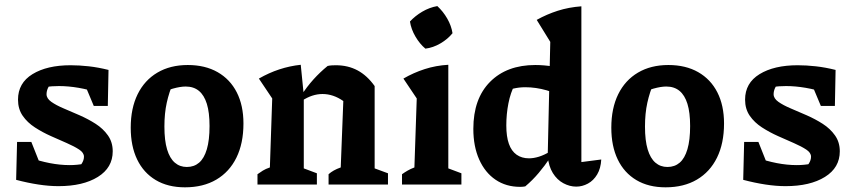

<svg xmlns="http://www.w3.org/2000/svg" viewBox="-20 -789 3654 821"><path d="M230 7Q190 7 144 0Q98 -7 49 -20L104 -116Q149 -100 193 -91.5Q237 -83 278 -83Q294 -83 309.5 -84.5Q325 -86 341 -89L304 -62Q320 -75 329.5 -89.5Q339 -104 339 -119Q339 -136 318.5 -149.5Q298 -163 266 -177Q234 -191 198 -207Q162 -223 129.5 -244Q97 -265 77 -294Q57 -323 57 -363Q57 -434 119 -472Q181 -510 282 -510Q319 -510 359.5 -505.5Q400 -501 444 -490L407 -390Q360 -406 316 -413.5Q272 -421 232 -421Q217 -421 202.5 -420Q188 -419 172 -417L207 -437Q191 -426 185 -412.5Q179 -399 179 -386Q179 -368 199.5 -353.5Q220 -339 252 -325.5Q284 -312 320.5 -296Q357 -280 389 -259.5Q421 -239 441.5 -210Q462 -181 462 -142Q462 -72 398.5 -32.5Q335 7 230 7ZM49 -20 53 -182H114L178 -21ZM381 -336 316 -491 444 -490 441 -336Z M771 12Q698 12 646 -19Q594 -50 566.5 -107Q539 -164 539 -243Q539 -326 568.5 -386Q598 -446 653 -478.5Q708 -511 783 -511Q857 -511 910.5 -480.5Q964 -450 992.5 -394Q1021 -338 1021 -261Q1021 -176 991 -115Q961 -54 905 -21Q849 12 771 12ZM779 -75Q810 -75 831.5 -93.5Q853 -112 864.5 -151Q876 -190 876 -250Q876 -308 864.5 -345Q853 -382 830.5 -400.5Q808 -419 774 -419Q751 -419 719 -410Q687 -401 638 -382L722 -439Q703 -395 693 -349.5Q683 -304 683 -248Q683 -188 694.5 -150Q706 -112 727.5 -93.5Q749 -75 779 -75Z M1081 0V-44Q1092 -52 1104 -59.5Q1116 -67 1134 -73L1144 -368L1087 -453Q1172 -502 1266 -512L1279 -382V-69L1335 -48V0ZM1385 0V-44Q1395 -53 1407.5 -60Q1420 -67 1437 -73L1448 -357L1582 -421V-69L1639 -48V0ZM1271 -358 1267 -379Q1292 -418 1320.5 -449.5Q1349 -481 1381 -507Q1390 -509 1399 -509.5Q1408 -510 1416 -510Q1468 -510 1509 -488Q1550 -466 1582 -421L1448 -357Q1405 -387 1359 -387Q1315 -387 1271 -358Z M1699 0V-44Q1710 -52 1723 -59.5Q1736 -67 1752 -73L1762 -368L1705 -453Q1748 -478 1796 -493.5Q1844 -509 1897 -512V-69L1953 -48V0ZM1850 -763Q1875 -740 1892.5 -709.5Q1910 -679 1915 -647Q1895 -622 1863.5 -603.5Q1832 -585 1799 -581Q1775 -601 1756.5 -632.5Q1738 -664 1733 -697Q1755 -721 1785.5 -739Q1816 -757 1850 -763Z M2204 10Q2144 10 2099 -20.5Q2054 -51 2029 -107Q2004 -163 2004 -238Q2004 -367 2075.5 -439Q2147 -511 2269 -511Q2306 -511 2346 -504.5Q2386 -498 2428 -484L2411 -363Q2317 -416 2226 -416Q2200 -416 2174.5 -410Q2149 -404 2125 -394L2182 -429Q2163 -393 2154 -347Q2145 -301 2145 -253Q2145 -205 2156 -174Q2167 -143 2189 -127.5Q2211 -112 2242 -112Q2262 -112 2284.5 -119Q2307 -126 2332 -141V-114Q2310 -81 2283.5 -49.5Q2257 -18 2226 8Q2221 9 2215.5 9.5Q2210 10 2204 10ZM2444 9Q2416 9 2389 -5.5Q2362 -20 2344 -49Q2326 -78 2322 -121L2333 -610L2275 -704Q2318 -728 2365 -743Q2412 -758 2466 -762V-96L2551 -107Q2549 -69 2533.5 -43Q2518 -17 2494 -4Q2470 9 2444 9ZM2382 -768 2381 -769H2382Z M2826 12Q2753 12 2701 -19Q2649 -50 2621.5 -107Q2594 -164 2594 -243Q2594 -326 2623.5 -386Q2653 -446 2708 -478.5Q2763 -511 2838 -511Q2912 -511 2965.5 -480.5Q3019 -450 3047.5 -394Q3076 -338 3076 -261Q3076 -176 3046 -115Q3016 -54 2960 -21Q2904 12 2826 12ZM2834 -75Q2865 -75 2886.5 -93.5Q2908 -112 2919.5 -151Q2931 -190 2931 -250Q2931 -308 2919.5 -345Q2908 -382 2885.5 -400.5Q2863 -419 2829 -419Q2806 -419 2774 -410Q2742 -401 2693 -382L2777 -439Q2758 -395 2748 -349.5Q2738 -304 2738 -248Q2738 -188 2749.5 -150Q2761 -112 2782.5 -93.5Q2804 -75 2834 -75Z M3339 7Q3299 7 3253 0Q3207 -7 3158 -20L3213 -116Q3258 -100 3302 -91.5Q3346 -83 3387 -83Q3403 -83 3418.5 -84.5Q3434 -86 3450 -89L3413 -62Q3429 -75 3438.5 -89.5Q3448 -104 3448 -119Q3448 -136 3427.5 -149.5Q3407 -163 3375 -177Q3343 -191 3307 -207Q3271 -223 3238.5 -244Q3206 -265 3186 -294Q3166 -323 3166 -363Q3166 -434 3228 -472Q3290 -510 3391 -510Q3428 -510 3468.5 -505.5Q3509 -501 3553 -490L3516 -390Q3469 -406 3425 -413.5Q3381 -421 3341 -421Q3326 -421 3311.5 -420Q3297 -419 3281 -417L3316 -437Q3300 -426 3294 -412.5Q3288 -399 3288 -386Q3288 -368 3308.5 -353.5Q3329 -339 3361 -325.5Q3393 -312 3429.5 -296Q3466 -280 3498 -259.5Q3530 -239 3550.5 -210Q3571 -181 3571 -142Q3571 -72 3507.5 -32.5Q3444 7 3339 7ZM3158 -20 3162 -182H3223L3287 -21ZM3490 -336 3425 -491 3553 -490 3550 -336Z"/></svg>

Font: Piazzolla Thin ExtraBold
Style: Regular
Weight: 800
Version: Version 2.005